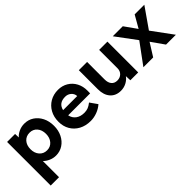

<svg xmlns="http://www.w3.org/2000/svg" viewBox="63 -1326 2332 2332"><g transform="rotate(-45 1229.0 -160.0)"><path d="M71 220V-529H208L210 -467Q236 -498 280.5 -518.5Q325 -539 375 -539Q444 -539 497.5 -503.5Q551 -468 582 -406.5Q613 -345 613 -264Q613 -186 582 -124Q551 -62 497 -26.5Q443 9 375 9Q328 9 285 -10Q242 -29 214 -58V220ZM343 -113Q402 -113 438.5 -155.5Q475 -198 475 -264Q475 -332 438.5 -374Q402 -416 343 -416Q283 -416 246 -374.5Q209 -333 209 -264Q209 -198 246 -155.5Q283 -113 343 -113Z M971 10Q885 10 820.5 -25Q756 -60 720.5 -121Q685 -182 685 -260Q685 -343 720 -406Q755 -469 816 -504.5Q877 -540 955 -540Q1027 -540 1083.5 -506Q1140 -472 1171.5 -412.5Q1203 -353 1202 -277L1201 -233H824Q835 -178 877.5 -146.5Q920 -115 986 -115Q1021 -115 1050 -126Q1079 -137 1113 -164L1180 -69Q1137 -31 1081.5 -10.5Q1026 10 971 10ZM957 -419Q847 -419 825 -321H1067V-324Q1064 -365 1032.5 -392Q1001 -419 957 -419Z M1489 10Q1403 10 1353 -46.5Q1303 -103 1303 -202V-529H1445V-228Q1445 -172 1471.5 -140.5Q1498 -109 1545 -109Q1592 -109 1622 -138Q1652 -167 1652 -213V-529H1794V0H1659L1656 -74Q1629 -36 1585 -13Q1541 10 1489 10Z M1883 0 2080 -268 1886 -529H2058L2171 -370L2262 -529H2428L2245 -267L2441 0H2272L2155 -166L2051 0Z"/></g></svg>

Font: Readex Pro SemiBold
Style: Regular
Weight: 600
Designer: Bonnie Shaver-Troup, Thomas Jockin
Foundry: Lexend
Version: Version 1.204; ttfautohint (v1.8.4.7-5d5b)